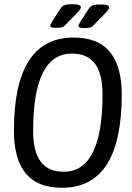

<svg xmlns="http://www.w3.org/2000/svg" viewBox="-20 -884 624 910"><path d="M274 6Q158 6 102 -62Q46 -130 46 -265Q46 -706 329 -706Q445 -706 501 -638Q557 -570 557 -436Q557 6 274 6ZM282 -70Q466 -70 466 -437Q466 -533 430.5 -581.5Q395 -630 321 -630Q137 -630 137 -264Q137 -167 172.5 -118.5Q208 -70 282 -70ZM245 -752Q218 -752 218 -762Q218 -768 227 -782L265 -841Q274 -855 285.5 -859.5Q297 -864 323 -864Q346 -864 354.5 -860Q363 -856 363 -850Q363 -843 356.5 -835Q350 -827 342 -819L289 -765Q281 -756 270.5 -754Q260 -752 245 -752ZM379 -751Q352 -751 352 -761Q352 -767 361 -781L399 -840Q408 -854 419.5 -858.5Q431 -863 457 -863Q480 -863 488.5 -859Q497 -855 497 -849Q497 -842 490.5 -834Q484 -826 476 -818L423 -764Q415 -755 404.5 -753Q394 -751 379 -751Z"/></svg>

Font: Asap Condensed Condensed Regular
Style: Italic
Weight: 400
Width: 3
Italic angle: -6°
Designer: Pablo Cosgaya
Foundry: Omnibus-Type
Version: Version 3.001; ttfautohint (v1.8.4.7-5d5b)